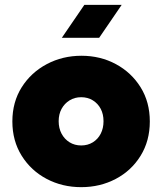

<svg xmlns="http://www.w3.org/2000/svg" viewBox="-20 -760 657 792"><path d="M315 12Q237 12 172.5 -22Q108 -56 69.5 -117.5Q31 -179 31 -259Q31 -339 69.5 -400Q108 -461 173 -495.5Q238 -530 316 -530Q394 -530 458 -495.5Q522 -461 560 -400Q598 -339 598 -259Q598 -179 560 -117.5Q522 -56 457.5 -22Q393 12 315 12ZM315 -160Q342 -160 363 -173Q384 -186 395.5 -208.5Q407 -231 407 -260Q407 -289 395.5 -311Q384 -333 363 -346Q342 -359 315 -359Q288 -359 267 -346Q246 -333 234 -311Q222 -289 222 -260Q222 -231 234 -208.5Q246 -186 267 -173Q288 -160 315 -160ZM235 -604 328 -740H482L389 -604Z"/></svg>

Font: MuseoModerno Thin Black
Style: Regular
Weight: 900
Version: Version 1.002